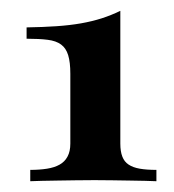

<svg xmlns="http://www.w3.org/2000/svg" viewBox="-20 -773 323 356"><path d="M203.1 -506.8Q203.1 -492.2 206.8 -482.7Q210.4 -473.1 218.5 -467.8Q226.6 -462.4 239.3 -460.2Q252 -458 270 -458V-437Q261.7 -437.5 249 -437.7Q236.3 -438 221.2 -438.2Q206.1 -438.5 189 -438.7Q171.9 -439 155.3 -439Q137.2 -439 119.6 -438.7Q102.1 -438.5 86.4 -438.2Q70.8 -438 57.9 -437.7Q44.9 -437.5 36.1 -437V-458Q53.2 -458 67.1 -460.2Q81.1 -462.4 90.6 -467.8Q100.1 -473.1 105.2 -482.7Q110.4 -492.2 110.4 -506.8V-636.2Q110.4 -657.7 106.4 -670.7Q102.5 -683.6 93.3 -690.4Q84 -697.3 68.4 -699.2Q52.7 -701.2 29.3 -701.2V-722.2Q60.1 -722.7 84.7 -724.4Q109.4 -726.1 130.1 -729.7Q150.9 -733.4 168.5 -739Q186 -744.6 203.1 -752.9Z"/></svg>

Font: SVN-Playfair Display
Style: Bold
Weight: 700
Designer: Claus Eggers Sørensen
Foundry: Claus Eggers Sørensen
Version: Version 1.004;PS 001.004;hotconv 1.0.70;makeotf.lib2.5.58329